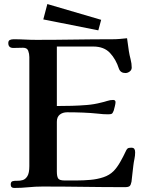

<svg xmlns="http://www.w3.org/2000/svg" viewBox="-20 -925 714 949"><path d="M648 -172Q648 -156 644.5 -139.5Q641 -123 639 -106Q637 -87 634.5 -67Q632 -47 630 -27Q627 -11 621 -5.5Q615 0 598 0Q496 0 394 -1.5Q292 -3 190 -3Q155 -3 120 0.5Q85 4 50 4Q33 4 33 -13Q33 -27 42.5 -29.5Q52 -32 65.5 -31.5Q79 -31 92.5 -35Q106 -39 115.5 -54.5Q125 -70 125 -104V-643Q125 -659 119.5 -674Q114 -689 94 -689Q82 -689 70 -688.5Q58 -688 46 -688Q21 -688 21 -712Q21 -724 29 -727.5Q37 -731 47 -731Q76 -731 104 -729.5Q132 -728 160 -728Q254 -728 348 -729.5Q442 -731 536 -731Q554 -731 572 -732.5Q590 -734 608 -736Q610 -720 612.5 -704Q615 -688 617 -672Q620 -653 625.5 -632Q631 -611 631 -591Q631 -579 621 -571.5Q611 -564 600 -564Q576 -564 568 -585Q553 -632 523.5 -663.5Q494 -695 441 -695H261V-401Q299 -401 335.5 -402Q372 -403 409 -406Q446 -409 480 -418Q494 -421 509.5 -426Q525 -431 539 -431Q551 -431 551 -420Q551 -413 547.5 -399Q544 -385 542 -378Q537 -365 532 -362.5Q527 -360 514 -360Q490 -360 467 -363Q429 -367 390 -368.5Q351 -370 312 -370Q290 -370 275.5 -358.5Q261 -347 261 -323V-77Q261 -53 267.5 -43Q274 -33 299 -33Q326 -33 359 -33Q392 -33 426.5 -36Q461 -39 491 -49Q521 -59 541 -79Q558 -96 574 -124Q590 -152 600 -174Q605 -186 610 -190.5Q615 -195 628 -195Q640 -195 644 -189Q648 -183 648 -172ZM480 -827 466 -775 194 -829 214 -905Z"/></svg>

Font: Kaisei Tokumin
Style: Bold
Weight: 700
Designer: Font-Kai, 金井和夫
Foundry: KAZUO KANAI
Version: Version 5.003